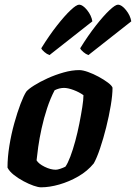

<svg xmlns="http://www.w3.org/2000/svg" viewBox="-20 -799 580 819"><path d="M155 0Q143 0 123 -7Q103 -14 80.5 -26Q58 -38 39 -53Q20 -68 12 -84Q12 -128 20 -177.5Q28 -227 41 -273.5Q54 -320 67.5 -355.5Q81 -391 92 -408Q101 -419 125.5 -434.5Q150 -450 183 -465Q216 -480 251.5 -490Q287 -500 318 -500Q333 -500 355.5 -492Q378 -484 401 -471.5Q424 -459 440.5 -446.5Q457 -434 460 -425Q460 -394 452.5 -349Q445 -304 433 -256Q421 -208 407 -166.5Q393 -125 380 -102Q353 -69 314 -46.5Q275 -24 233 -12Q191 0 155 0ZM218 -75Q225 -75 237 -79Q249 -83 259 -88Q269 -102 280 -131Q291 -160 301 -197Q311 -234 318.5 -272Q326 -310 331 -342Q336 -374 336 -393Q318 -406 294 -415Q270 -424 253 -424Q233 -424 213 -414Q195 -380 181 -337.5Q167 -295 157.5 -251.5Q148 -208 143 -172Q138 -136 136 -115Q145 -100 170.5 -87.5Q196 -75 218 -75ZM357 -564Q346 -568 335.5 -577Q325 -586 322 -593Q356 -648 389 -690Q422 -732 447 -755.5Q472 -779 483 -779Q499 -779 517.5 -756Q536 -733 540 -708ZM191 -564Q180 -568 169.5 -577Q159 -586 156 -593Q190 -648 223 -690Q256 -732 281 -755.5Q306 -779 317 -779Q333 -779 351.5 -756Q370 -733 374 -708Z"/></svg>

Font: Texturina 72pt 72pt ExtraBold
Style: Italic
Weight: 800
Italic angle: -11°
Designer: Guillermo Torres Carreño
Foundry: Omnibus-Type
Version: Version 1.002; ttfautohint (v1.8.3)